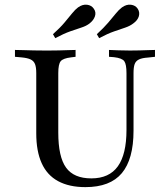

<svg xmlns="http://www.w3.org/2000/svg" viewBox="-20 -783 703 815"><path d="M133.9 -369.4V-472.6Q133.9 -497.6 128.6 -510.9Q123.4 -524.2 110.1 -530.6Q96.8 -537.1 70.2 -539.5L43.5 -541.9V-571Q58.1 -571 79 -570.2Q100 -569.4 123.8 -569Q147.6 -568.5 171 -568.5H179.8H187.1Q208.9 -568.5 229.8 -569Q250.8 -569.4 269.4 -570.2Q287.9 -571 300.8 -571V-541.9L281.5 -539.5Q247.6 -535.5 237.5 -523Q227.4 -510.5 227.4 -472.6V-369.4ZM342.7 11.3Q273.4 11.3 226.6 -14.1Q179.8 -39.5 156.9 -90.3Q133.9 -141.1 133.9 -216.9V-369.4H227.4V-220.2Q227.4 -116.9 260.5 -71.4Q293.5 -25.8 367.7 -25.8Q443.5 -25.8 480.2 -77Q516.9 -128.2 516.9 -231.5V-369.4H546.8V-228.2Q546.8 -107.3 497.2 -48Q447.6 11.3 342.7 11.3ZM516.9 -369.4V-472.6Q516.9 -509.7 507.7 -523Q498.4 -536.3 463.7 -540.3L442.7 -541.9V-571Q458.1 -570.2 482.7 -569.4Q507.3 -568.5 531.5 -568.5Q550.8 -568.5 570.6 -569Q590.3 -569.4 608.1 -570.2Q625.8 -571 637.9 -571V-541.9L608.1 -538.7Q583.1 -537.1 569.8 -530.6Q556.5 -524.2 551.6 -510.9Q546.8 -497.6 546.8 -472.6V-369.4ZM400.8 -621 391.1 -637.9Q421 -665.3 439.5 -687.1Q458.1 -708.9 471 -725Q483.9 -741.1 497.6 -751.6Q516.9 -765.3 535.9 -762.9Q554.8 -760.5 564.5 -746Q574.2 -731.5 569.4 -714.1Q564.5 -696.8 545.2 -683.1Q531.5 -672.6 511.3 -665.7Q491.1 -658.9 464.1 -649.6Q437.1 -640.3 400.8 -621ZM214.5 -621 204.8 -637.9Q235.5 -665.3 254 -687.5Q272.6 -709.7 285.9 -726.2Q299.2 -742.7 311.3 -751.6Q330.6 -765.3 349.6 -762.9Q368.5 -760.5 378.2 -746Q388.7 -731.5 383.1 -714.1Q377.4 -696.8 359.7 -683.1Q346 -672.6 325.8 -666.1Q305.6 -659.7 278.2 -650Q250.8 -640.3 214.5 -621Z"/></svg>

Font: Playfair 5pt SemiExpanded Light Medium
Style: Regular
Weight: 500
Version: Version 2.203